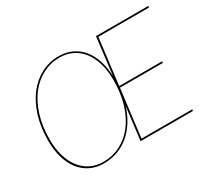

<svg xmlns="http://www.w3.org/2000/svg" viewBox="-137 -944 1300 1186"><g transform="rotate(-30 513.0 -351.0)"><path d="M1021.5 -700 1020.5 -689H659L618.5 -361H924.5L923.5 -350H617.5L575.5 -11H937.5L935.5 0H562.5L591.5 -235Q574 -178 545.2 -133.2Q516.5 -88.5 479 -57.5Q441.5 -26.5 395.8 -10.2Q350 6 298.5 6Q246 6 203.8 -14.5Q161.5 -35 131.5 -73.2Q101.5 -111.5 85.5 -166Q69.5 -220.5 69.5 -288Q69.5 -384 94 -461.5Q118.5 -539 161.2 -593.8Q204 -648.5 261.5 -678.2Q319 -708 385.5 -708Q437.5 -708 479 -688.5Q520.5 -669 550.2 -633.5Q580 -598 596.8 -547.2Q613.5 -496.5 616 -434.5L648.5 -700ZM606.5 -412Q606.5 -477.5 591 -530.5Q575.5 -583.5 547 -620.8Q518.5 -658 477.8 -678Q437 -698 386.5 -698Q322.5 -698 267 -669.5Q211.5 -641 170.2 -588Q129 -535 105.2 -459.2Q81.5 -383.5 81.5 -289Q81.5 -223 97.2 -170.2Q113 -117.5 141.8 -80.5Q170.5 -43.5 211 -23.8Q251.5 -4 301.5 -4Q366.5 -4 422.2 -32.2Q478 -60.5 519 -113.2Q560 -166 583.2 -241.5Q606.5 -317 606.5 -412Z"/></g></svg>

Font: Lato Hairline
Style: Italic
Weight: 100
Italic angle: -7°
Designer: Lukasz Dziedzic
Foundry: tyPoland Lukasz Dziedzic
Version: Version 2.007; 2014-02-27